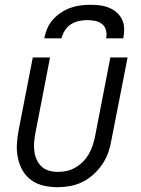

<svg xmlns="http://www.w3.org/2000/svg" viewBox="-20 -770 590 802"><path d="M221 12Q191 12 162.5 5.5Q134 -1 111.5 -17Q89 -33 75 -57Q61 -81 55 -109Q49 -137 50.5 -167Q52 -197 58 -227L117 -530H189L128 -215Q124 -195 122.5 -175.5Q121 -156 123.5 -137.5Q126 -119 133.5 -102.5Q141 -86 154 -74Q167 -62 185 -57Q203 -52 223 -52Q241 -52 259 -56Q277 -60 294.5 -70Q312 -80 326 -94Q340 -108 350 -125Q360 -142 366 -159.5Q372 -177 376 -195L441 -530H513L445 -183Q441 -158 432 -132.5Q423 -107 407.5 -84Q392 -61 370.5 -41.5Q349 -22 324.5 -10Q300 2 273.5 7Q247 12 221 12ZM165 -610Q169 -631 177.5 -651Q186 -671 201 -688Q216 -705 235 -717.5Q254 -730 275 -737.5Q296 -745 317 -747.5Q338 -750 358 -750Q378 -750 398 -747.5Q418 -745 436 -737.5Q454 -730 468 -717.5Q482 -705 490 -688Q498 -671 498.5 -651Q499 -631 495 -610H423Q427 -627 423 -643Q419 -659 407 -669Q395 -679 378.5 -682.5Q362 -686 345 -686Q328 -686 310.5 -682.5Q293 -679 277 -669Q261 -659 251 -643Q241 -627 237 -610Z"/></svg>

Font: Lode Term
Style: Italic
Weight: 400
Italic angle: -11°
Monospace: yes
Designer: Belleve Invis
Foundry: Belleve Invis
Version: Version 29.2.0